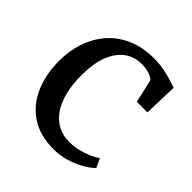

<svg xmlns="http://www.w3.org/2000/svg" viewBox="-160 -692 824 824"><g transform="rotate(45 252.5 -279.5)"><path d="M284.8 11Q200.8 11 145 -26.4Q89.2 -63.7 61.2 -127.9Q33.3 -192 32.9 -271.9Q32.6 -333.7 50.6 -387.6Q68.6 -441.6 104.1 -482.6Q139.6 -523.5 192.2 -546.8Q244.7 -570 313.5 -570Q347.5 -570 376.2 -564.4Q404.8 -558.8 426.7 -551.7Q448.6 -544.6 462.4 -540L457.6 -385.9H392.9L370.4 -487.5Q368.8 -495.8 356.9 -502.1Q345 -508.4 328.4 -512.1Q311.8 -515.8 295.1 -515.8Q250.1 -515.8 216.4 -491.6Q182.8 -467.3 163.9 -419.9Q145 -372.5 144.5 -302.4Q144.2 -240.7 156.4 -194.7Q168.7 -148.7 190.8 -118.7Q212.9 -88.7 243 -73.7Q273.2 -58.7 308.3 -58.7Q338.9 -58.7 366.1 -65.4Q393.2 -72.2 415.2 -82.2Q437.2 -92.2 452.4 -102.4L471.3 -61.9Q454.6 -44.8 425.7 -28Q396.7 -11.2 360.2 -0.1Q323.8 11 284.8 11Z"/></g></svg>

Font: Merriweather Light
Style: Regular
Weight: 300
Designer: Eben Sorkin
Foundry: Eben Sorkin
Version: Version 2.100